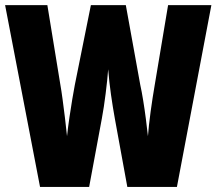

<svg xmlns="http://www.w3.org/2000/svg" viewBox="-20 -734 850 754"><path d="M810.1 -713.9 674.8 0H480L431.2 -267.1Q422.9 -313 415.8 -362.8Q408.7 -412.6 404.8 -461.9Q401.9 -421.9 395 -367.2Q388.2 -312.5 379.9 -268.1L330.1 0H137.2L0 -713.9H166L216.8 -402.8Q221.2 -378.4 225.8 -343.8Q230.5 -309.1 235.1 -271.2Q239.7 -233.4 243.2 -199.2Q247.1 -235.4 252.7 -273.2Q258.3 -311 263.9 -344.7Q269.5 -378.4 273.9 -400.9L336.9 -713.9H474.1L530.8 -400.9Q536.6 -375 542.2 -340.1Q547.9 -305.2 552.7 -268.3Q557.6 -231.4 561 -199.2Q564 -240.2 571.5 -295.7Q579.1 -351.1 587.9 -401.9L640.1 -713.9Z"/></svg>

Font: Open Sans Condensed ExtraBold
Style: Regular
Weight: 800
Width: 3
Designer: Monotype Design Team
Foundry: Monotype Imaging Inc.
Version: Version 3.000; ttfautohint (v1.8.4)